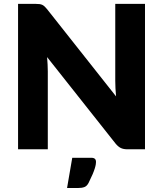

<svg xmlns="http://www.w3.org/2000/svg" viewBox="-20 -748 817 962"><path d="M159.5 -728.5Q170.5 -728.5 178 -727.5Q185.5 -726.5 191.5 -723.8Q197.5 -721 203 -716Q208.5 -711 215.5 -702.5L561.5 -265Q559.5 -286 558.5 -305.8Q557.5 -325.5 557.5 -343V-728.5H706.5V0H618.5Q599 0 585.8 -6.2Q572.5 -12.5 559.5 -28L216 -462Q217.5 -443 218.5 -424.8Q219.5 -406.5 219.5 -390.5V0H70.5V-728.5ZM437 42.5Q445 42.5 450 44.5Q455 46.5 457.2 49.8Q459.5 53 460.2 56.5Q461 60 461 63Q461 67.5 460 75Q459 82.5 455.2 95Q451.5 107.5 444 125.2Q436.5 143 424 168Q415.5 184.5 403 189.2Q390.5 194 371 194H316L342 42.5Z"/></svg>

Font: Lato Black
Style: Regular
Weight: 900
Designer: Lukasz Dziedzic
Foundry: tyPoland Lukasz Dziedzic
Version: Version 2.007; 2014-02-27